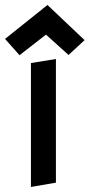

<svg xmlns="http://www.w3.org/2000/svg" viewBox="-26 -740 357 765"><path d="M51.8 -520 157.2 -602.1 247.1 -521 311 -580.1 163.1 -720.2 -5.9 -585ZM97.2 -488.8V4.9L196.8 -12.2V-504.9Z"/></svg>

Font: Comic Neue Angular
Style: Bold
Weight: 700
Designer: Craig Rozynski
Foundry: Craig Rozynski
Version: Version 2.003